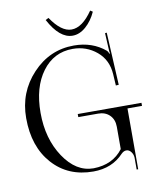

<svg xmlns="http://www.w3.org/2000/svg" viewBox="-98 -965 896 1081"><g transform="rotate(-10 349.5 -424.5)"><path d="M236.3 -878.9 253.9 -887.7Q312.5 -800.8 371.1 -800.8Q432.6 -800.8 492.2 -887.7L505.9 -878.9Q483.4 -829.1 447.3 -797.4Q411.1 -765.6 371.1 -765.6Q296.9 -765.6 236.3 -878.9ZM603.5 39.1H594.7V-29.3Q593.8 -47.9 582.5 -62.5Q571.3 -77.1 555.7 -77.1Q541 -77.1 527.3 -63.5Q460.9 7.8 353.5 7.8Q209 7.8 120.6 -91.3Q32.2 -190.4 32.2 -353.5Q32.2 -501 130.4 -605.5Q228.5 -710 367.2 -710Q472.7 -710 545.9 -648.4Q552.7 -642.6 556.6 -629.9L560.5 -630.9Q557.6 -642.6 557.6 -653.3L552.7 -748L562.5 -749L578.1 -448.2L561.5 -447.3L557.6 -511.7Q552.7 -594.7 494.1 -643.6Q435.5 -692.4 357.4 -692.4Q249 -692.4 183.1 -603.5Q117.2 -514.6 117.2 -369.1Q117.2 -220.7 187.5 -115.2Q257.8 -9.8 357.4 -9.8Q467.8 -11.7 526.4 -89.8V-217.8Q526.4 -258.8 501.5 -283.7Q476.6 -308.6 435.5 -308.6H322.3V-326.2H686.5V-308.6H603.5V-228.5Z"/></g></svg>

Font: FoglihtenNo07
Style: Regular
Weight: 500
Designer: gluk (gluksza@wp.pl)
Foundry: gluk (gluksza@wp.pl)
Version: Version 0.871